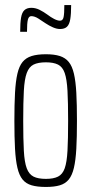

<svg xmlns="http://www.w3.org/2000/svg" viewBox="-20 -733 362 761"><path d="M162 8Q128 8 105.5 1.5Q83 -5 69.5 -21.5Q56 -38 49 -68Q42 -98 39.5 -143.5Q37 -189 37 -254Q37 -319 39.5 -365Q42 -411 49 -441Q56 -471 69.5 -487.5Q83 -504 105.5 -511Q128 -518 162 -518Q195 -518 217 -511Q239 -504 252.5 -487.5Q266 -471 273 -441Q280 -411 282.5 -365Q285 -319 285 -254Q285 -189 282.5 -143.5Q280 -98 273 -68Q266 -38 252.5 -21.5Q239 -5 217 1.5Q195 8 162 8ZM162 -24Q192 -24 210 -33Q228 -42 236.5 -66Q245 -90 247.5 -135.5Q250 -181 250 -254Q250 -327 247.5 -373Q245 -419 236.5 -443.5Q228 -468 210 -477Q192 -486 162 -486Q131 -486 113 -477Q95 -468 86 -443.5Q77 -419 74.5 -373Q72 -327 72 -254Q72 -181 74.5 -135.5Q77 -90 86 -66Q95 -42 113 -33Q131 -24 162 -24ZM60 -607Q60 -642 63.5 -663Q67 -684 77 -693Q87 -702 104 -702Q121 -702 137 -694Q153 -686 168 -675Q181 -665 194.5 -658Q208 -651 218 -651Q229 -651 232 -665Q235 -679 235 -713H262Q262 -678 258.5 -657Q255 -636 245.5 -627Q236 -618 218 -618Q205 -618 190 -624.5Q175 -631 160 -641Q147 -650 132 -659.5Q117 -669 104 -669Q94 -669 90.5 -655Q87 -641 87 -607Z"/></svg>

Font: Saira UltraCondensed Thin
Style: Regular
Weight: 250
Width: 1
Designer: Hector Gatti with collaboration of the Omnibus-Type team
Foundry: Omnibus-Type
Version: Version 1.101